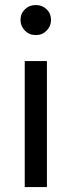

<svg xmlns="http://www.w3.org/2000/svg" viewBox="-20 -757 290 777"><path d="M63 -676.6Q63 -651.1 80.8 -633.1Q98.6 -615 124.9 -615Q151.1 -615 168.8 -633.1Q186.5 -651.1 186.5 -676.6Q186.5 -702.1 168.8 -719.3Q151.1 -736.6 124.9 -736.6Q98.6 -736.6 80.8 -719.3Q63 -702.1 63 -676.6ZM80.1 -510V0H169.9V-510Z"/></svg>

Font: Estedad-FD-VF Thin
Style: Regular
Weight: 100
Designer: Amin Abedi
Version: Version 5.0